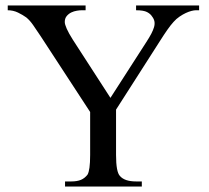

<svg xmlns="http://www.w3.org/2000/svg" viewBox="-20 -682 763 702"><path d="M695.8 -644.5Q689.9 -644.5 680.2 -642.1Q670.4 -639.6 659.4 -634.5Q648.4 -629.4 636.5 -621.3Q624.5 -613.3 614.3 -601.6Q604 -590.3 592 -573.2Q580.1 -556.2 564.9 -532.2L404.3 -281.2V-115.7Q404.3 -53.2 418.5 -38.6Q435.5 -18.6 477.5 -18.6H498.5V0H217.8V-18.6H240.7Q261.7 -18.6 275.9 -24.4Q290 -30.3 300.3 -43.9Q304.7 -51.8 307.1 -69.1Q309.6 -86.4 309.6 -115.7V-272.5L128.9 -549.3Q112.8 -573.2 101.3 -590.1Q89.8 -606.9 76.2 -618.2Q63.5 -627.4 45.9 -636Q28.3 -644.5 8.3 -644.5V-662.1H293V-644.5H278.3Q271.5 -644.5 261 -642.8Q250.5 -641.1 240.7 -636.5Q231 -631.8 223.9 -623.3Q216.8 -614.7 216.8 -601.6Q216.8 -593.3 223.9 -577.1Q231 -561 246.1 -537.1L383.8 -324.2L515.1 -528.3Q525.9 -544.9 533 -558.3Q540 -571.8 543.2 -582.8Q546.4 -593.8 544.7 -603.3Q543 -612.8 536.1 -621.6Q530.3 -631.3 517.6 -637.9Q504.9 -644.5 477.5 -644.5V-662.1H708V-644.5Z"/></svg>

Font: Doulos SIL Am
Style: Regular
Weight: 400
Designer: Walt Agee, Victor Gaultney, Peter Martin, Debbi Hosken, Becca Hirsbrunner
Foundry: SIL International
Version: Version 5.000